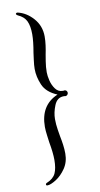

<svg xmlns="http://www.w3.org/2000/svg" viewBox="-104 -906 547 1053"><g transform="rotate(-10 169.5 -380.0)"><path d="M113 -540Q113 -561 117 -590Q121 -619 122 -628Q133 -690 133 -730Q133 -776 120 -803.5Q107 -831 72 -846Q64 -851 64 -855Q64 -857 66.5 -859Q69 -861 72 -861H74Q123 -850 160.5 -807.5Q198 -765 198 -706Q198 -682 194.5 -656.5Q191 -631 186 -607Q185 -601 180 -570.5Q175 -540 175 -510Q175 -491 181.5 -464Q188 -437 203.5 -416Q219 -395 244 -395H248L254 -396Q261 -396 265 -391Q269 -386 269 -380Q269 -374 264.5 -369Q260 -364 254 -364L248 -365H244Q207 -365 191 -325.5Q175 -286 175 -250Q175 -220 180 -189.5Q185 -159 186 -153Q191 -129 194.5 -103.5Q198 -78 198 -54Q198 -7 174 28Q150 63 119.5 82Q89 101 72 101Q64 101 64 95Q64 89 72 86Q108 71 120.5 43.5Q133 16 133 -30Q133 -70 122 -130Q121 -140 117 -168Q113 -196 113 -217Q113 -338 212 -380Q152 -405 132.5 -450.5Q113 -496 113 -540Z"/></g></svg>

Font: Shippori Antique
Style: Regular
Weight: 400
Designer: FONTDASU
Foundry: FONTDASU / Google Inc. / but / Adobe
Version: Version 2.001